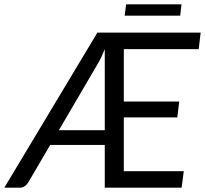

<svg xmlns="http://www.w3.org/2000/svg" viewBox="-53 -867 947 887"><path d="M431 -265.5V-640Q424 -622 416.5 -606Q409 -590 400.5 -575.5L219 -265.5ZM519 -640V-398H775L766 -324.5H519V-76H796L786 0H431V-197.5H179L76.5 -22.5Q71 -13.5 61.2 -6.8Q51.5 0 39.5 0H-33L397 -716.5H874L865 -640ZM529.5 -847H785.5L779.5 -794.5H523Z"/></svg>

Font: Lato 2
Style: Italic
Weight: 400
Italic angle: -7°
Designer: Lukasz Dziedzic with Adam Twardoch and Botio Nikoltchev
Foundry: tyPoland Lukasz Dziedzic
Version: Version 2.015; 2015-08-06; http://www.latofonts.com/